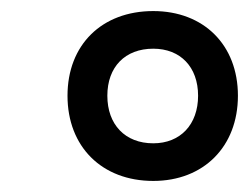

<svg xmlns="http://www.w3.org/2000/svg" viewBox="-20 -728 450 347"><path d="M257 -401C348 -401 410 -463 410 -555C410 -647 348 -708 257 -708C164 -708 102 -647 102 -555C102 -463 164 -401 257 -401ZM257 -469C206 -469 174 -503 174 -555C174 -607 206 -640 257 -640C306 -640 338 -607 338 -555C338 -503 306 -469 257 -469Z"/></svg>

Font: Fixel Display
Style: Italic
Weight: 400
Italic angle: -10°
Designer: AlfaBravo + MacPaw
Foundry: Kyrylo Tkachov, Marchela Mozhyna, Serhii Makarenko, Maria Weinstein, Zakhar Kryvoshyya
Version: Version 1.210;Glyphs 3.2 (3217)